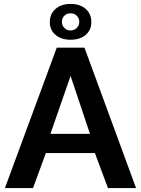

<svg xmlns="http://www.w3.org/2000/svg" viewBox="-20 -951 712 971"><path d="M336.9 -931.2Q384.3 -931.2 413.1 -906.2Q441.9 -881.3 441.9 -839.8Q441.9 -798.8 413.1 -774.4Q384.3 -750 336.9 -750Q290 -750 261 -774.4Q231.9 -798.8 231.9 -839.8Q231.9 -880.9 261 -906Q290 -931.2 336.9 -931.2ZM293 -840.8Q293 -822.8 305.7 -809.8Q318.4 -796.9 336.9 -796.9Q355 -796.9 367.9 -809.6Q380.9 -822.3 380.9 -840.8Q380.9 -859.4 368.2 -871.6Q355.5 -883.8 336.9 -883.8Q318.4 -883.8 305.7 -871.6Q293 -859.4 293 -840.8ZM267.1 -710H407.2L668 0H525.9L460 -176.8H211.9L147 0H4.9ZM435.1 -273.9 336.9 -566.9 234.9 -273.9Z"/></svg>

Font: Rawline
Style: Bold
Weight: 700
Designer: Matt McInerney, Pablo Impallari, Rodrigo Fuenzalida
Foundry: Matt McInerney, Pablo Impallari, Rodrigo Fuenzalida
Version: Version 4.020;PS 004.020;hotconv 1.0.88;makeotf.lib2.5.64775